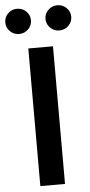

<svg xmlns="http://www.w3.org/2000/svg" viewBox="-98 -976 473 1011"><g transform="rotate(-5 138.5 -470.5)"><path d="M203.6 -727.5V0H73.2V-727.5ZM32.2 -807.6Q3.9 -807.6 -15.9 -827.1Q-35.6 -846.7 -35.6 -874.5Q-35.6 -901.9 -15.9 -921.4Q3.9 -940.9 32.2 -940.9Q60.1 -940.9 80.1 -921.4Q100.1 -901.9 100.1 -874.5Q100.1 -846.7 80.1 -827.1Q60.1 -807.6 32.2 -807.6ZM245.1 -807.6Q216.8 -807.6 196.8 -827.1Q176.8 -846.7 176.8 -874.5Q176.8 -901.9 196.8 -921.4Q216.8 -940.9 245.1 -940.9Q272.9 -940.9 293 -921.4Q313 -901.9 313 -874.5Q313 -846.7 293 -827.1Q272.9 -807.6 245.1 -807.6Z"/></g></svg>

Font: Inter-SemiBold
Style: Regular
Weight: 600
Designer: Rasmus Andersson
Foundry: rsms
Version: Version 4.000;git-a52131595